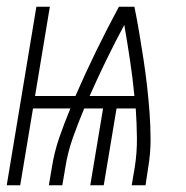

<svg xmlns="http://www.w3.org/2000/svg" viewBox="-32 -550 552 570"><path d="M-12 0 76 -530H116L72 -265H192Q221 -332 253.5 -398.5Q286 -465 321 -530H367Q375 -491 381.5 -452Q388 -413 394 -374Q400 -335 404.5 -295.5Q409 -256 412 -215.5Q415 -175 415 -134.5Q415 -94 408 -53L400 0H359L368 -53Q375 -97 374.5 -141Q374 -185 371 -228H314L276 0H236L274 -228H218Q200 -185 184.5 -141.5Q169 -98 162 -53L153 0H113L122 -53Q129 -98 144 -141.5Q159 -185 177 -228H66L28 0ZM234 -265H367Q362 -318 354 -371Q346 -424 337 -476Q309 -424 283.5 -371.5Q258 -319 234 -265Z"/></svg>

Font: Iosevka Curly XLtObl
Style: Regular
Weight: 200
Italic angle: -9°
Monospace: yes
Designer: Belleve Invis
Foundry: Belleve Invis
Version: Version 11.1.0; ttfautohint (v1.8.3)